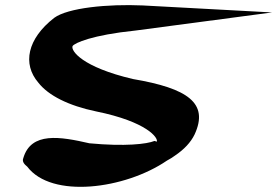

<svg xmlns="http://www.w3.org/2000/svg" viewBox="-20 -678 1070 741"><path d="M189 -609C85 -528 66 -431 128 -359C167 -309 245 -270 351 -248C548 -208 592 -145 585 -131C584 -132 583 -132 576 -134C547 -122 463 -112 325 -125C212 -151 100 -170 70 -68C64 -54 75 -43 85 -35C179 90 463 52 624 -58C635 -64 647 -71 656 -78C690 -101 716 -128 731 -159C787 -280 705 -337 493 -373C297 -419 253 -482 260 -500C267 -512 336 -543 502 -560L1030 -630L531 -657C396 -663 242 -648 189 -609Z"/></svg>

Font: Venom Sans
Style: BdObl
Weight: 700
Version: Version 1.001